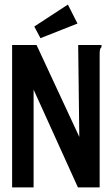

<svg xmlns="http://www.w3.org/2000/svg" viewBox="-20 -820 490 840"><path d="M33 -623H140L327 -221L322 -623H424V-614Q418 -608 417 -601Q416 -594 416 -577V0H321L127 -428V0H33ZM157 -653 130 -704 277 -800 319 -717Z"/></svg>

Font: Inconsolata SemiCondensed Bold
Style: Regular
Weight: 700
Width: 4
Monospace: yes
Designer: Raph Levien, Cyreal, Brenton Simpson
Foundry: Raph Levien, Cyreal, Google
Version: Version 3.001; ttfautohint (v1.8.2.53-6de2)